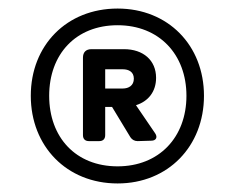

<svg xmlns="http://www.w3.org/2000/svg" viewBox="-20 -726 549 449"><path d="M52 -502C52 -384 136 -297 255 -297C373 -297 457 -384 457 -502C457 -620 373 -706 255 -706C136 -706 52 -620 52 -502ZM95 -502C95 -599 157 -667 255 -667C352 -667 416 -599 416 -502C416 -405 352 -337 255 -337C157 -337 95 -405 95 -502ZM194 -611H270C315 -611 345 -585 345 -544C345 -512 327 -489 298 -480L343 -414C349 -405 345 -397 334 -397L302 -396C295 -396 289 -399 285 -405L242 -476H226V-410C226 -401 221 -396 212 -396H188C179 -396 174 -401 174 -410V-591C174 -604 181 -611 194 -611ZM267 -564H226V-519H267C281 -519 293 -526 293 -542C293 -558 281 -564 267 -564ZM231 -495H288L298 -480C290 -477 280 -476 270 -476H242Z"/></svg>

Font: Arvore Sans
Style: Regular
Weight: 400
Designer: Jonny Pinhorn (Latin) Dan Schunck (customization for Arvore)
Version: Version 1.000;Glyphs 3.3 (3305)